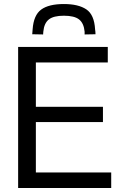

<svg xmlns="http://www.w3.org/2000/svg" viewBox="-20 -933 598 953"><path d="M70 0V-700H515V-623H158V-403H491V-327H158V-77H532V0ZM297 -913Q369 -913 408.5 -886.5Q448 -860 452 -787Q453 -781 453.5 -775Q454 -769 454 -763L400 -762Q400 -765 400 -769Q400 -773 400 -776Q396 -818 372.5 -836.5Q349 -855 297 -855Q246 -855 222.5 -836.5Q199 -818 195 -776Q195 -767 194 -762L140 -763Q140 -769 141 -775.5Q142 -782 142 -788Q147 -858 184.5 -885.5Q222 -913 297 -913Z"/></svg>

Font: Georama
Style: Regular
Weight: 400
Designer: Jean-Baptiste Levee
Foundry: Production Type
Version: Version 1.000